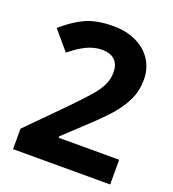

<svg xmlns="http://www.w3.org/2000/svg" viewBox="-132 -826 836 927"><g transform="rotate(20 286.0 -362.0)"><path d="M40 0V-105L219 -286Q281 -350 310.5 -384Q340 -418 354.5 -448.5Q369 -479 369 -513Q369 -555 346 -576.5Q323 -598 282 -598Q242 -598 203.5 -580Q165 -562 120 -525L38 -622Q95 -672 151 -698Q207 -724 293 -724Q361 -724 412.5 -699Q464 -674 491.5 -630Q519 -586 519 -531Q519 -474 496.5 -426Q474 -378 433.5 -332.5Q393 -287 320 -220L228 -134V-127H539V0Z"/></g></svg>

Font: Noto Sans Arabic
Style: Bold
Weight: 700
Designer: Nadine Chahine
Foundry: Monotype Imaging Inc.
Version: Version 1.001